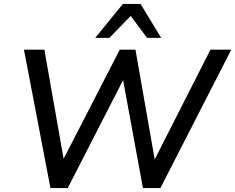

<svg xmlns="http://www.w3.org/2000/svg" viewBox="-20 -958 1198 978"><path d="M237 0 102 -705H206L304 -149L590 -705H670L768 -146L1052 -705H1158L797 0H708L607 -550L325 0ZM465 -765 606 -938H696L801 -765H729L646 -877L537 -765Z"/></svg>

Font: Mulish SemiBold
Style: Italic
Weight: 600
Italic angle: -9°
Designer: Vernon Adams
Foundry: Vernon Adams
Version: Version 3.603; ttfautohint (v1.8.3)